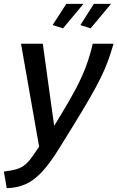

<svg xmlns="http://www.w3.org/2000/svg" viewBox="-60 -750 609 996"><path d="M-40 140Q2 135 28 127Q54 119 73.5 101.5Q93 84 114 53L143 11L49 -523H162L221 -97L255 -153Q304 -233 335.5 -293.5Q367 -354 387 -408Q407 -462 421 -523H529Q515 -474 499.5 -432Q484 -390 461.5 -344.5Q439 -299 405.5 -241Q372 -183 323 -103L243 26Q197 100 156 143.5Q115 187 71.5 206Q28 225 -25 226ZM267 -603 213 -620 284 -730H373ZM410 -603 357 -620 427 -730H516Z"/></svg>

Font: Raleway SemiBold
Style: Italic
Weight: 600
Italic angle: -12°
Designer: Matt McInerney, Pablo Impallari, Rodrigo Fuenzalida
Foundry: Matt McInerney, Pablo Impallari, Rodrigo Fuenzalida
Version: Version 4.026